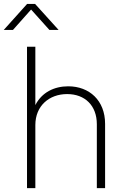

<svg xmlns="http://www.w3.org/2000/svg" viewBox="-75 -968 625 988"><path d="M106.9 -324.7C106.9 -422.9 177.7 -483.9 270.5 -483.9C362.3 -483.9 423.3 -424.8 423.3 -328.6V0H465.8V-330.6C465.8 -451.2 384.8 -523.9 275.9 -523.9C204.1 -523.9 140.1 -492.7 106.9 -427.2V-727.5H64V0H106.9ZM-8.3 -814 85 -918.9 179.2 -814H226.1V-814.5L105.5 -947.8H64.5L-55.2 -814.5V-814Z"/></svg>

Font: Raveo Display Display ExLight
Style: Regular
Weight: 200
Designer: Jakub Foglar, Rasmus Andersson (Inter)
Foundry: Jakubfoglar.com
Version: Version 1.100;Glyphs 3.2.3 (3260)